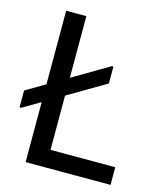

<svg xmlns="http://www.w3.org/2000/svg" viewBox="-109 -801 749 882"><g transform="rotate(15 266.0 -360.0)"><path d="M364 -528H372V-448L12 -236H4V-316ZM96 0V-720H192V-84H500V0Z"/></g></svg>

Font: Kufam
Style: Regular
Weight: 400
Designer: Wael Morcos, Artur Schmal
Foundry: Original Type
Version: Version 1.301; ttfautohint (v1.8.3)